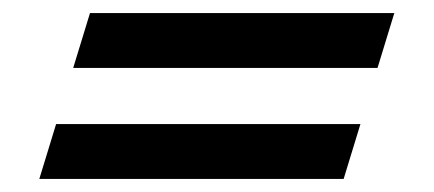

<svg xmlns="http://www.w3.org/2000/svg" viewBox="-20 -468 664 294"><path d="M558.1 -364 583.8 -448H117.8L92.1 -364ZM506.2 -194 531.9 -278H65.9L40.2 -194Z"/></svg>

Font: Din Kursivschrift
Style: Eng
Weight: 400
Version: Version 1.089